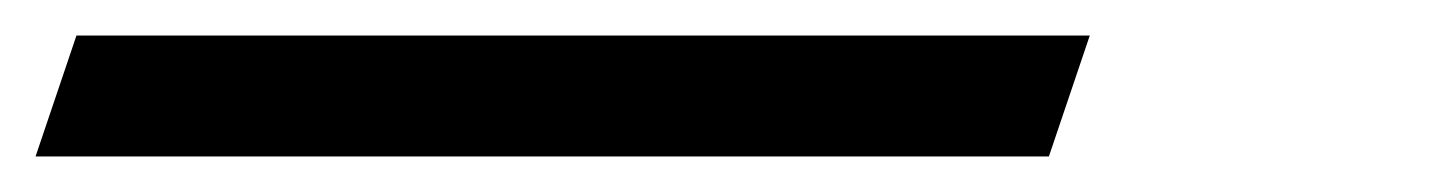

<svg xmlns="http://www.w3.org/2000/svg" viewBox="-65 55 816 108"><path d="M-45 143 -22 75H548L525 143Z"/></svg>

Font: SVN-Libre Baskerville
Style: Italic
Weight: 400
Italic angle: -14°
Designer: Pablo Impallari, Rodrigo Fuenzalida
Foundry: Pablo Impallari, Rodrigo Fuenzalida
Version: Version 1.000; ttfautohint (v1.8.4)